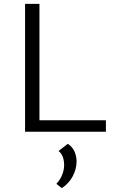

<svg xmlns="http://www.w3.org/2000/svg" viewBox="-20 -678 589 988"><path d="M109 0V-658H183V0ZM134 0V-59H525V0ZM298 290 270 268Q289 248 299.5 222.5Q310 197 310 171Q310 147 302.5 128Q295 109 281 99L329 62Q353 78 363.5 102Q374 126 374 153Q374 192 354 229.5Q334 267 298 290Z"/></svg>

Font: Ysabeau Office
Style: Regular
Weight: 400
Designer: Christian Thalmann (Catharsis Fonts)
Version: Version 2.001;gftools[0.9.30]; featfreeze: tnum,lnum,ss02